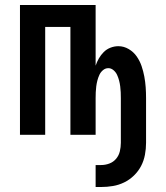

<svg xmlns="http://www.w3.org/2000/svg" viewBox="-20 -540 665 769"><path d="M363 209V121H385Q402 121 418 115Q434 109 445 96Q456 83 460 66Q464 49 464 32V-147Q464 -159 463.5 -170.5Q463 -182 461.5 -194Q460 -206 457 -217.5Q454 -229 449 -240Q444 -251 434.5 -259Q425 -267 414 -267Q402 -267 392.5 -259Q383 -251 378 -240Q373 -229 370 -217.5Q367 -206 365.5 -194Q364 -182 363.5 -170.5Q363 -159 363 -147V0H262V-432H161V0H60V-520H363V-277Q368 -292 376 -306Q384 -320 395.5 -331.5Q407 -343 422.5 -349Q438 -355 454 -355Q476 -355 495.5 -343.5Q515 -332 527.5 -314Q540 -296 547 -275.5Q554 -255 558 -233.5Q562 -212 563.5 -190.5Q565 -169 565 -147V32Q565 56 560.5 80Q556 104 545 125Q534 146 516.5 163Q499 180 477.5 190.5Q456 201 432.5 205Q409 209 385 209Z"/></svg>

Font: Iosevka Custom Semibold
Style: Regular
Weight: 600
Designer: Belleve Invis
Foundry: Belleve Invis
Version: Version 27.0.2; ttfautohint (v1.8.4)